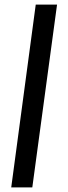

<svg xmlns="http://www.w3.org/2000/svg" viewBox="-20 -763 298 838"><path d="M29 55 136 -743H229L121 55Z"/></svg>

Font: Saira Ultra Condensed
Style: Bold
Weight: 700
Width: 1
Designer: Hector Gatti with collaboration of the Omnibus-Type team
Foundry: Omnibus-Type
Version: Version 1.001; ttfautohint (v1.8)